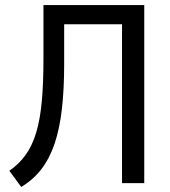

<svg xmlns="http://www.w3.org/2000/svg" viewBox="-20 -725 672 760"><path d="M64 15 17 -49Q55 -75 81.5 -112Q108 -149 123.5 -201Q139 -253 145.5 -324.5Q152 -396 152 -490V-705H551V0H463V-629H234V-471Q234 -372 225 -293.5Q216 -215 196 -156Q176 -97 143.5 -55Q111 -13 64 15Z"/></svg>

Font: Nunito Sans 10pt Condensed Medium
Style: Regular
Weight: 500
Width: 3
Designer: Vernon Adams
Foundry: Vernon Adams
Version: Version 3.101;gftools[0.9.27]